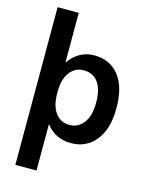

<svg xmlns="http://www.w3.org/2000/svg" viewBox="-140 -836 881 1141"><g transform="rotate(15 300.5 -265.0)"><path d="M437 -260Q437 -344 405.5 -386Q374 -428 317 -428Q264 -428 231.5 -384.5Q199 -341 199 -265V-255Q199 -177 231.5 -134.5Q264 -92 317 -92Q370 -92 403.5 -135.5Q437 -179 437 -260ZM562 -260Q562 -131 504.5 -60.5Q447 10 354 10Q258 10 201 -63H199V220H69V-750H199V-447H201Q262 -530 354 -530Q451 -530 506.5 -461Q562 -392 562 -260Z"/></g></svg>

Font: Mplus 1p Bold
Style: Bold
Weight: 700
Version: Version 1.061